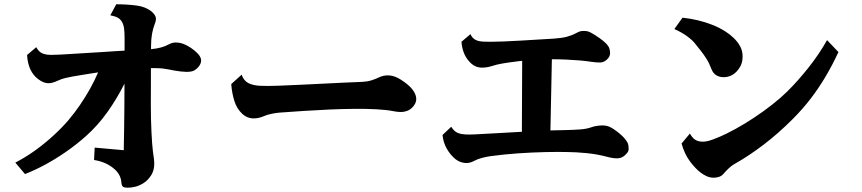

<svg xmlns="http://www.w3.org/2000/svg" viewBox="-20 -833 4040 900"><path d="M524.9 -813Q547.9 -813 573.2 -811.5Q598.6 -810.1 621.1 -806.9Q643.6 -803.7 657.2 -797.9Q683.1 -787.6 697 -772.9Q710.9 -758.3 710.9 -746.1Q710.9 -737.8 709 -731.2Q707 -724.6 704.1 -716.8Q697.3 -699.7 692.6 -674.1Q688 -648.4 688 -615.2V-602.5Q714.8 -605 735.1 -610.6Q755.4 -616.2 769 -624Q777.3 -628.4 785.6 -631.1Q793.9 -633.8 803.2 -633.8Q812 -633.8 822 -632.1Q832 -630.4 842.8 -626Q857.9 -620.1 875.2 -608.4Q892.6 -596.7 904.8 -584Q914.6 -574.2 918.7 -565.7Q922.9 -557.1 922.9 -548.8Q922.9 -541 918.9 -532.7Q915 -524.4 908.2 -517.1Q902.8 -510.7 891.6 -503.4Q880.4 -496.1 854 -496.1Q844.2 -496.1 826.7 -498Q809.1 -500 793.9 -502.9Q783.2 -505.4 769 -507.8Q754.9 -510.3 740.2 -512.2Q732.4 -513.2 720.7 -513.4Q709 -513.7 687.5 -513.7Q687.5 -473.1 687.3 -430.2Q687 -387.2 687 -342.8Q687 -311 687.7 -278.3Q688.5 -245.6 689.9 -215.6Q691.4 -185.5 693.1 -161.4Q694.8 -137.2 696.8 -123Q699.2 -107.4 701.2 -91.6Q703.1 -75.7 703.1 -65.9Q703.1 -33.2 687.7 -10Q672.4 13.2 651.9 25.9Q630.9 38.6 612.3 42.7Q593.8 46.9 578.1 46.9Q562.5 46.9 556.4 42.2Q550.3 37.6 548.8 21Q545.9 -18.1 509.8 -45.9Q492.7 -59.6 470.7 -69.1Q448.7 -78.6 420.9 -83L423.8 -141.1L560.1 -128.9Q561 -174.3 561.8 -226.3Q562.5 -278.3 563 -333.3Q563.5 -388.2 563.5 -440.9Q528.8 -371.6 483.9 -308.3Q439 -245.1 383.8 -195.8Q339.4 -156.2 290.3 -122.1Q241.2 -87.9 191.9 -61.3Q142.6 -34.7 97.2 -17.1L51.8 -70.8Q98.6 -94.7 144.8 -127.9Q190.9 -161.1 231.4 -198.5Q272 -235.8 301.8 -271Q329.1 -303.2 354.5 -340.3Q379.9 -377.4 401.9 -416.5Q423.8 -455.6 439.9 -493.7Q408.2 -488.8 377.2 -483.9Q346.2 -479 318.8 -474.1Q301.8 -471.2 284.4 -466.8Q267.1 -462.4 249 -454.1Q237.8 -448.7 226.6 -445.6Q215.3 -442.4 204.1 -442.9Q182.6 -444.3 159.2 -461.9Q111.3 -497.6 106.9 -575.2L149.9 -611.8Q155.3 -601.1 163.8 -592.8Q172.4 -584.5 186 -580.1Q199.7 -575.7 218.8 -575.7Q237.8 -575.7 263.2 -577.1Q314.9 -580.1 368.7 -583.5Q422.4 -586.9 471.2 -589.8Q495.1 -591.3 518.3 -593Q541.5 -594.7 564 -595.7V-655.8Q564 -683.1 561.3 -701.4Q558.6 -719.7 550.8 -731.9Q543.5 -744.1 530.8 -750.7Q518.1 -757.3 497.1 -761.2Z M1112.8 -482.9Q1121.6 -456.1 1142.8 -444.3Q1164.1 -432.6 1199 -430.9Q1233.9 -429.2 1284.2 -431.2Q1332 -433.1 1385.3 -435.5Q1438.5 -438 1491.5 -440.7Q1544.4 -443.4 1592 -445.6Q1639.6 -447.8 1676.8 -449.2Q1701.2 -450.2 1720.7 -456.3Q1740.2 -462.4 1753.9 -469.2Q1805.7 -494.6 1859.9 -459Q1898.4 -434.1 1914.8 -411.6Q1931.2 -389.2 1931.2 -369.1Q1931.2 -355 1922.6 -341.6Q1914.1 -328.1 1899.9 -318.8Q1887.7 -311.5 1870.6 -308.8Q1853.5 -306.2 1823.2 -312Q1790.5 -318.4 1743.7 -320.8Q1696.8 -323.2 1640.6 -322.8Q1584.5 -322.3 1524.2 -319.6Q1463.9 -316.9 1404.3 -313Q1344.7 -309.1 1291 -305.2Q1272.5 -303.7 1251.7 -299.3Q1231 -294.9 1215.8 -288.1Q1190.4 -276.9 1164.1 -278.1Q1137.7 -279.3 1116.2 -298.8Q1089.8 -323.2 1078.4 -360.4Q1066.9 -397.5 1064 -439Z M2804.2 -245.1Q2811.5 -245.1 2822.5 -243.2Q2833.5 -241.2 2842.8 -235.8Q2854 -230 2868.7 -219.2Q2883.3 -208.5 2897 -195.6Q2910.6 -182.6 2918.9 -168.9Q2924.3 -161.1 2925.5 -151.6Q2926.8 -142.1 2926.8 -136.2Q2926.8 -125.5 2921.6 -118.7Q2916.5 -111.8 2909.2 -105Q2894 -91.3 2874 -90.8Q2854 -90.3 2825.2 -98.1Q2779.3 -110.4 2730 -115.2Q2680.7 -120.1 2631.6 -120.6Q2582.5 -121.1 2536.1 -120.1Q2474.6 -118.7 2409.9 -114.3Q2345.2 -109.9 2279.8 -101.1Q2264.2 -99.1 2241.9 -93.5Q2219.7 -87.9 2203.1 -79.1Q2182.1 -67.4 2161.1 -68.8Q2149.9 -69.8 2138.2 -74Q2126.5 -78.1 2115.2 -86.9Q2091.3 -106.4 2074.7 -135.3Q2058.1 -164.1 2054.2 -200.2L2095.2 -238.8Q2100.6 -230 2107.9 -222.2Q2115.2 -214.4 2127.9 -209Q2140.6 -204.1 2159.9 -202.9Q2179.2 -201.7 2206.1 -203.1Q2262.7 -206.1 2317.9 -209.2Q2373 -212.4 2426.3 -215.3L2427.7 -547.9Q2421.4 -547.4 2414.8 -546.6Q2408.2 -545.9 2401.9 -544.9Q2364.7 -540.5 2335.4 -535.4Q2306.2 -530.3 2291 -524.9Q2259.8 -514.6 2233.9 -516.1Q2208 -517.6 2188 -536.1Q2167 -555.7 2156.2 -580.8Q2145.5 -606 2143.1 -637.2L2185.1 -672.9Q2189 -663.6 2196.5 -655.5Q2204.1 -647.5 2215.8 -643.1Q2228.5 -638.7 2244.4 -637.9Q2260.3 -637.2 2279.8 -637.2Q2305.7 -637.2 2342.3 -638.7Q2378.9 -640.1 2419.9 -642.6Q2460.9 -645 2501.2 -647.5Q2541.5 -649.9 2575.2 -651.9Q2613.3 -654.3 2637.7 -660.9Q2662.1 -667.5 2681.2 -678.2Q2688 -682.1 2696 -685.1Q2704.1 -688 2715.8 -688Q2728 -688 2735.8 -685.8Q2743.7 -683.6 2752.9 -678.2Q2769.5 -668.9 2789.6 -655Q2809.6 -641.1 2823.2 -627Q2833.5 -615.7 2836.7 -605Q2839.8 -594.2 2839.8 -583Q2839.8 -576.7 2836.2 -568.6Q2832.5 -560.5 2824.2 -553.2Q2810.1 -540.5 2793.2 -540Q2776.4 -539.6 2747.1 -543.9Q2729 -546.9 2699 -549.6Q2668.9 -552.2 2634.8 -553.7Q2600.6 -555.2 2568.8 -555.2H2566.9L2560.1 -221.7Q2576.7 -222.2 2593 -222.4Q2609.4 -222.7 2625 -223.1Q2669.9 -224.1 2699.5 -226.3Q2729 -228.5 2750 -235.8Q2762.7 -240.7 2778.1 -242.9Q2793.5 -245.1 2804.2 -245.1Z M3179.2 -750Q3214.4 -746.6 3250.5 -738Q3286.6 -729.5 3320.3 -716.1Q3354 -702.6 3380.9 -685.1Q3400.4 -672.9 3418.7 -655.5Q3437 -638.2 3449 -616.7Q3460.9 -595.2 3460.9 -569.8Q3460.9 -545.4 3453.9 -529.3Q3446.8 -513.2 3433.1 -498Q3407.7 -471.2 3371.1 -471.2Q3353 -471.2 3337.6 -480.2Q3322.3 -489.3 3314 -511.2Q3304.2 -537.6 3291.5 -557.6Q3278.8 -577.6 3265.4 -594.5Q3252 -611.3 3238.8 -627.9Q3227.1 -643.6 3201.7 -662.4Q3176.3 -681.2 3141.1 -696.8ZM3910.2 -588.9Q3881.3 -526.9 3849.1 -472.7Q3816.9 -418.5 3779.3 -369.6Q3741.7 -320.8 3695.8 -274.9Q3628.4 -207.5 3560.3 -155.5Q3492.2 -103.5 3425.8 -65.9Q3408.7 -56.6 3394 -42.2Q3379.4 -27.8 3372.1 -19Q3362.8 -7.8 3350.1 -3.9Q3337.4 0 3326.2 0Q3309.1 0 3294.2 -6.3Q3279.3 -12.7 3264.2 -23.9Q3238.8 -43.5 3213.6 -77.4Q3188.5 -111.3 3174.8 -160.2L3213.9 -207Q3224.6 -187.5 3238.5 -178.2Q3252.4 -168.9 3274.9 -168.9Q3289.1 -168.9 3304.9 -173.6Q3320.8 -178.2 3346.2 -189Q3384.3 -204.6 3428 -228.8Q3471.7 -252.9 3515.9 -282.2Q3560.1 -311.5 3599.9 -342.8Q3639.6 -374 3669.9 -403.8Q3720.2 -453.6 3769.5 -515.6Q3818.8 -577.6 3856.9 -645Z"/></svg>

Font: BIZ UDMincho
Style: Bold
Weight: 700
Monospace: yes
Designer: TypeBank Co., Ltd.
Foundry: Morisawa Inc.
Version: Version 1.06